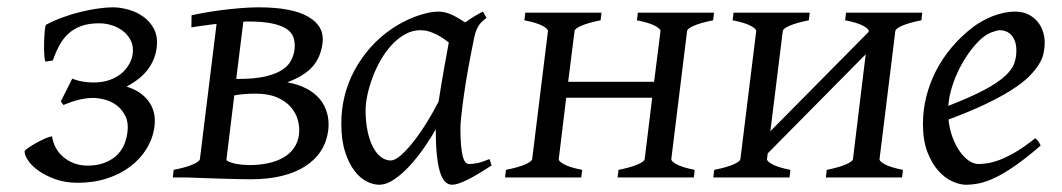

<svg xmlns="http://www.w3.org/2000/svg" viewBox="-20 -489 2925 529"><path d="M179.2 -272.5Q191.4 -267.1 207 -264.4Q222.7 -261.7 237.3 -261.7Q262.7 -261.7 282.5 -268.8Q302.2 -275.9 315.4 -287.4Q328.6 -298.8 336.4 -313.2Q344.2 -327.6 345.7 -341.8Q348.1 -359.9 341.3 -375.2Q334.5 -390.6 321.3 -401.6Q308.1 -412.6 290.3 -418.7Q272.5 -424.8 252.9 -424.8Q224.1 -424.8 203.6 -417.2Q183.1 -409.7 168.2 -396Q153.3 -382.3 143.3 -363.5Q133.3 -344.7 125.5 -322.3L105 -319.3Q103 -324.2 102.3 -333.7Q101.6 -343.3 101.3 -354.2Q101.1 -365.2 101.6 -377Q102.1 -388.7 102.8 -398.2Q103.5 -407.7 104.7 -414.1Q106 -420.4 106.9 -420.9Q129.9 -433.1 155.3 -442.1Q180.7 -451.2 205.3 -457Q230 -462.9 252 -465.8Q273.9 -468.8 291 -468.8Q311.5 -468.8 334.2 -462.4Q356.9 -456.1 375.5 -442.6Q394 -429.2 404.8 -408.2Q412.6 -392.6 412.6 -372.6Q412.6 -365.2 411.6 -357.4Q407.7 -325.2 387.7 -298.1Q367.7 -271 328.6 -250.5Q347.7 -244.6 362.8 -234.9Q377.9 -225.1 388.4 -211.4Q398.9 -197.8 403.6 -180.2Q408.2 -162.6 405.8 -142.1Q401.9 -109.4 384.8 -80.8Q367.7 -52.2 340.1 -31Q312.5 -9.8 275.4 2.4Q238.3 14.6 194.3 14.6Q159.7 14.6 132.1 4.6Q104.5 -5.4 85.2 -19.3Q65.9 -33.2 56.6 -48.3Q47.9 -61.5 47.9 -70.8V-72.8Q48.3 -74.7 56.9 -80.8Q65.4 -86.9 77.4 -93.8Q89.4 -100.6 102.1 -106.4Q114.7 -112.3 123.5 -113.3Q125.5 -97.7 133.1 -83Q140.6 -68.4 153.6 -57.1Q166.5 -45.9 183.6 -39.3Q200.7 -32.7 221.2 -32.7Q246.1 -32.7 265.4 -39.6Q284.7 -46.4 298.6 -58.3Q312.5 -70.3 320.6 -87.2Q328.6 -104 331.1 -124.5Q334.5 -149.9 326.2 -167.7Q317.9 -185.5 303.7 -197Q289.6 -208.5 271 -213.9Q252.4 -219.2 235.8 -219.2Q223.6 -219.2 211.2 -217Q198.7 -214.8 188 -211.7Q177.2 -208.5 168.5 -205.1Q159.7 -201.7 154.8 -199.7L147.5 -209.5Z M665.5 -429.7H657.7Q654.3 -429.7 650.4 -429.2L630.9 -271.5H635.7Q681.6 -271.5 710.9 -278.3Q740.2 -285.2 757.3 -296.4Q774.4 -307.6 782 -322.3Q789.6 -336.9 791.5 -352.5Q793.5 -370.6 788.8 -385Q784.2 -399.4 769.8 -409.2Q755.4 -418.9 730 -424.3Q704.6 -429.7 665.5 -429.7ZM684.1 -231Q666 -231 652.1 -229.7Q638.2 -228.5 625.5 -226.1L604 -50.8Q604 -49.8 604.5 -46.9Q615.7 -40 632.8 -37.1Q649.9 -34.2 667 -34.2Q695.8 -34.2 719.7 -39.6Q743.7 -44.9 761.2 -55.2Q778.8 -65.4 789.8 -81.1Q800.8 -96.7 803.7 -117.2Q806.2 -137.2 800.8 -157.5Q795.4 -177.7 781.2 -194.1Q767.1 -210.4 743.2 -220.7Q719.2 -231 684.1 -231ZM884.3 -129.4Q880.4 -98.6 864.5 -73.7Q848.6 -48.8 821.5 -31.2Q794.4 -13.7 756.8 -4.4Q719.2 4.9 670.9 4.9Q656.7 4.9 634.3 4.4Q611.8 3.9 588.4 3.2Q564.9 2.4 543.5 1.7Q522 1 509.3 0.5Q496.6 0 495.6 0H456.1L458.5 -21Q492.7 -27.8 511.2 -35.9Q529.8 -43.9 530.8 -50.8L576.7 -423.3Q557.6 -420.9 540 -418.5Q522.5 -416 507.3 -413.6L507.8 -446.8Q524.4 -450.7 546.9 -454.6Q569.3 -458.5 594.7 -461.7Q620.1 -464.8 645.5 -466.8Q670.9 -468.8 692.4 -468.8Q785.2 -468.8 829.8 -442.6Q874.5 -416.5 868.7 -370.6Q863.8 -331.1 841.1 -305.4Q818.4 -279.8 771.5 -262.2Q801.8 -256.8 824.5 -244.9Q847.2 -232.9 861.3 -215.8Q875.5 -198.7 881.3 -176.8Q885.3 -162.1 885.3 -146Q885.3 -137.7 884.3 -129.4Z M1188.5 -209.5Q1191.9 -231.9 1196 -256.6Q1200.2 -281.2 1204.1 -303.5Q1208 -325.7 1211.4 -343.8Q1214.8 -361.8 1216.3 -371.1V-372.1Q1209 -377.9 1200.2 -383.8Q1191.4 -389.6 1181.6 -394.5Q1171.9 -399.4 1161.1 -402.6Q1150.4 -405.8 1138.7 -405.8Q1116.2 -405.8 1096.4 -394.8Q1076.7 -383.8 1059.8 -365.7Q1043 -347.7 1029.5 -324.5Q1016.1 -301.3 1006.8 -276.6Q997.6 -252 992.4 -228Q987.3 -204.1 987.3 -185.1Q987.3 -153.3 992.7 -127.9Q998 -102.5 1007.3 -84.5Q1016.6 -66.4 1029.3 -56.6Q1042 -46.9 1056.6 -46.9Q1068.4 -46.9 1085 -61.5Q1101.6 -76.2 1119.9 -99.6Q1138.2 -123 1156.2 -152.1Q1174.3 -181.2 1188.5 -209.5ZM1295.4 -411.1 1294.4 -410.2Q1291 -403.3 1288.6 -394Q1286.1 -384.8 1283.7 -371.1Q1276.4 -335.9 1269.8 -299.1Q1263.2 -262.2 1258.5 -229.5Q1253.9 -196.8 1251.2 -171.9Q1248.5 -147 1248.5 -136.2Q1248.5 -108.4 1250.2 -89.4Q1252 -70.3 1254.9 -58.8Q1257.8 -47.4 1262.2 -42.2Q1266.6 -37.1 1272.5 -37.1Q1282.2 -37.1 1295.7 -39.8Q1309.1 -42.5 1328.6 -50.8L1334.5 -33.2Q1292 -5.4 1265.9 7.3Q1239.7 20 1225.6 20Q1216.8 20 1208.7 13.9Q1200.7 7.8 1194.3 -9Q1188 -25.9 1184.3 -55.7Q1180.7 -85.4 1180.7 -132.8Q1168 -110.4 1149.7 -83.7Q1131.3 -57.1 1110.4 -33.9Q1089.4 -10.7 1067.1 4.6Q1044.9 20 1024.4 20Q1008.3 20 990 10.7Q971.7 1.5 956.3 -18.8Q940.9 -39.1 930.7 -71Q920.4 -103 920.4 -148.9Q920.4 -187.5 929.4 -224.4Q938.5 -261.2 956.5 -294.9Q974.6 -328.6 1000.7 -358.2Q1026.9 -387.7 1061.5 -411.1Q1074.7 -419.9 1090.6 -428.2Q1106.4 -436.5 1123.3 -442.9Q1140.1 -449.2 1156.7 -453.1Q1173.3 -457 1188.5 -457Q1198.7 -457 1208.5 -454.3Q1218.3 -451.7 1227.3 -447.3Q1236.3 -442.9 1245.1 -437.5Q1253.9 -432.1 1261.7 -427.2Q1272.9 -435.5 1285.4 -443.1Q1297.9 -450.7 1310.5 -457L1320.3 -439.9Q1310.5 -432.1 1304.7 -426Q1298.8 -419.9 1294.9 -411.1Z M1681.6 0 1684.1 -21Q1718.3 -27.8 1736.8 -35.9Q1755.4 -43.9 1756.3 -50.8L1776.9 -219.7H1540L1519.5 -50.8Q1518.6 -44.9 1533.9 -36.4Q1549.3 -27.8 1584 -21L1581.5 0H1371.6L1374 -21Q1408.2 -27.8 1426.8 -35.9Q1445.3 -43.9 1446.3 -50.8L1489.7 -403.3Q1490.2 -409.2 1474.9 -417.7Q1459.5 -426.3 1424.8 -433.1L1427.2 -454.1H1637.2L1634.8 -433.1Q1600.6 -426.3 1582 -418.2Q1563.5 -410.2 1563 -403.3L1545.4 -263.7H1782.2L1799.8 -403.3Q1800.3 -409.2 1784.9 -417.7Q1769.5 -426.3 1734.9 -433.1L1737.3 -454.1H1947.3L1944.8 -433.1Q1910.6 -426.3 1892.1 -418.2Q1873.5 -410.2 1873 -403.3L1829.6 -50.8Q1828.6 -44.9 1844 -36.4Q1859.4 -27.8 1894 -21L1891.6 0Z M2255.4 0 2257.8 -21Q2292 -27.8 2310.5 -35.9Q2329.1 -43.9 2330.1 -50.8L2365.2 -339.4L2095.2 -66.4L2093.3 -50.8Q2092.3 -44.9 2107.7 -36.4Q2123 -27.8 2157.7 -21L2155.3 0H1945.3L1947.8 -21Q1981.9 -27.8 2000.5 -35.9Q2019 -43.9 2020 -50.8L2063.5 -403.3Q2064 -409.2 2048.6 -417.7Q2033.2 -426.3 1998.5 -433.1L2001 -454.1H2210.9L2208.5 -433.1Q2174.3 -426.3 2155.8 -418.2Q2137.2 -410.2 2136.7 -403.3L2102.5 -127.4L2373 -400.9L2373.5 -403.3Q2374 -409.2 2358.6 -417.7Q2343.3 -426.3 2308.6 -433.1L2311 -454.1H2521L2518.6 -433.1Q2484.4 -426.3 2465.8 -418.2Q2447.3 -410.2 2446.8 -403.3L2403.3 -50.8Q2402.3 -44.9 2417.7 -36.4Q2433.1 -27.8 2467.8 -21L2465.3 0Z M2683.1 -381.8Q2667 -367.2 2651.6 -346.2Q2636.2 -325.2 2623.8 -300.8Q2611.3 -276.4 2603 -249.8Q2594.7 -223.1 2592.8 -197.3Q2656.7 -222.2 2694.1 -242.4Q2731.4 -262.7 2750.5 -280.8Q2769.5 -298.8 2774.9 -315.4Q2780.3 -332 2780.3 -349.1Q2780.3 -364.3 2776.4 -375.2Q2772.5 -386.2 2766.1 -392.8Q2759.8 -399.4 2751.7 -402.6Q2743.7 -405.8 2735.4 -405.8Q2727.5 -405.8 2712.4 -400.1Q2697.3 -394.5 2683.1 -381.8ZM2858.4 -371.1Q2858.4 -357.4 2855.2 -342.3Q2852.1 -327.1 2842 -311Q2832 -294.9 2814.2 -277.3Q2796.4 -259.8 2766.8 -241Q2737.3 -222.2 2694.8 -201.9Q2652.3 -181.6 2593.3 -159.7Q2596.2 -132.3 2604.7 -109.9Q2613.3 -87.4 2624.8 -71.3Q2636.2 -55.2 2649.7 -46.1Q2663.1 -37.1 2676.3 -37.1Q2686.5 -37.1 2701.2 -39.3Q2715.8 -41.5 2735.1 -48.8Q2754.4 -56.2 2778.6 -70.3Q2802.7 -84.5 2832 -107.9Q2837.4 -105 2841.6 -98.4Q2845.7 -91.8 2847.2 -87.9Q2807.1 -53.2 2776.4 -32Q2745.6 -10.7 2721.4 0.7Q2697.3 12.2 2678 16.1Q2658.7 20 2641.1 20Q2625 20 2604.5 11Q2584 2 2565.9 -17.8Q2547.9 -37.6 2535.4 -69.6Q2522.9 -101.6 2522.9 -147.9Q2522.9 -186 2532.2 -222.9Q2541.5 -259.8 2558.8 -293.7Q2576.2 -327.6 2601.6 -357.9Q2627 -388.2 2659.2 -413.1Q2670.4 -421.9 2684.6 -429.9Q2698.7 -438 2714.1 -444.1Q2729.5 -450.2 2745.4 -453.6Q2761.2 -457 2776.4 -457Q2797.4 -457 2812.7 -449.5Q2828.1 -441.9 2838.4 -429.7Q2848.6 -417.5 2853.5 -402.1Q2858.4 -386.7 2858.4 -371.1Z"/></svg>

Font: Akkhara
Style: Italic
Weight: 400
Italic angle: -7°
Designer: J. Victor Gaultney
Version: Version 1.00 June 13, 2006, initial release